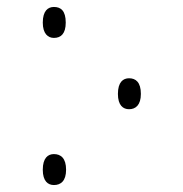

<svg xmlns="http://www.w3.org/2000/svg" viewBox="-20 -529 527 552"><path d="M135 -420C155 -420 169 -432 169 -464C169 -498 155 -509 135 -509C118 -509 103 -498 103 -464C103 -432 118 -420 135 -420ZM351 -215C370 -215 385 -227 385 -259C385 -293 370 -304 351 -304C334 -304 319 -293 319 -259C319 -226 334 -215 351 -215ZM135 3C155 3 170 -9 170 -41C170 -74 155 -86 135 -86C118 -86 103 -75 103 -41C103 -8 118 3 135 3Z"/></svg>

Font: Noto Serif Georgian Condensed ExtraLight
Style: Regular
Weight: 200
Width: 3
Designer: Monotype Design Team, Akaki Razmadze
Foundry: Google LLC
Version: Version 2.003